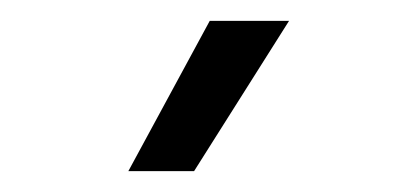

<svg xmlns="http://www.w3.org/2000/svg" viewBox="-20 -804 400 184"><path d="M103 -640H166L257 -784H181Z"/></svg>

Font: Plus Jakarta Sans
Style: Regular
Weight: 400
Designer: Gumpita Rahayu
Foundry: Tokotype
Version: Version 2.004; ttfautohint (v1.8.3)